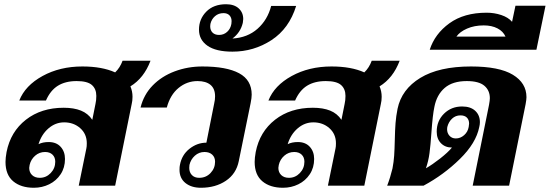

<svg xmlns="http://www.w3.org/2000/svg" viewBox="-20 -877 2597 907"><path d="M596 -469Q606 -446 606 -420Q606 -401 602 -385L524 0H352L388 -176Q390 -184 390 -200Q390 -244 359 -271.5Q328 -299 283 -299Q242 -299 209 -270.5Q176 -242 162 -196Q182 -206 210 -206Q246 -206 266.5 -183.5Q287 -161 287 -126Q287 -85 266.5 -54Q246 -23 212.5 -6.5Q179 10 140 10Q79 10 42.5 -20.5Q6 -51 6 -112Q6 -131 11 -159Q30 -255 102.5 -311.5Q175 -368 281 -368Q329 -368 362.5 -354.5Q396 -341 416 -311L431 -386Q435 -403 435 -424Q435 -457 414 -475.5Q393 -494 342 -494Q289 -494 253.5 -472Q218 -450 197 -402H71Q99 -473 181 -518Q263 -563 369 -563Q462 -563 524 -535Q547 -557 559 -590H691Q660 -508 596 -469ZM120 -98Q118 -88 118 -84Q118 -63 131.5 -50Q145 -37 168 -37Q198 -37 219.5 -59.5Q241 -82 241 -113Q241 -134 228 -146.5Q215 -159 193 -159Q166 -159 146 -141.5Q126 -124 120 -98Z M828 -75Q828 -90 830 -98Q839 -146 875.5 -174.5Q912 -203 955 -203L992 -389Q996 -405 996 -422Q996 -458 974.5 -476Q953 -494 913 -494Q863 -494 823.5 -461.5Q784 -429 768 -369H644Q659 -430 701.5 -473.5Q744 -517 805.5 -540Q867 -563 936 -563Q1050 -563 1109.5 -531Q1169 -499 1169 -430Q1169 -415 1164 -390L1108 -116Q1096 -56 1047 -23Q998 10 929 10Q884 10 856 -12.5Q828 -35 828 -75ZM996 -113Q996 -134 982.5 -146.5Q969 -159 946 -159Q920 -159 900.5 -141.5Q881 -124 875 -98Q874 -93 874 -84Q874 -63 886.5 -50Q899 -37 921 -37Q953 -37 974.5 -59.5Q996 -82 996 -113Z M920 -737Q920 -787 954.5 -822Q989 -857 1048 -857Q1086 -857 1107.5 -837.5Q1129 -818 1129 -787Q1129 -781 1127 -769Q1116 -723 1078 -695Q1149 -699 1196.5 -741Q1244 -783 1261 -849H1379Q1346 -742 1262.5 -687.5Q1179 -633 1078 -633Q1000 -633 960 -661Q920 -689 920 -737ZM1073 -764Q1074 -769 1074 -777Q1074 -794 1064 -804.5Q1054 -815 1036 -815Q1012 -815 995.5 -800.5Q979 -786 974 -764Q973 -760 973 -753Q973 -734 984 -723Q995 -712 1015 -712Q1037 -712 1053 -726.5Q1069 -741 1073 -764Z M1773 -469Q1783 -446 1783 -420Q1783 -401 1779 -385L1701 0H1529L1565 -176Q1567 -184 1567 -200Q1567 -244 1536 -271.5Q1505 -299 1460 -299Q1419 -299 1386 -270.5Q1353 -242 1339 -196Q1359 -206 1387 -206Q1423 -206 1443.5 -183.5Q1464 -161 1464 -126Q1464 -85 1443.5 -54Q1423 -23 1389.5 -6.5Q1356 10 1317 10Q1256 10 1219.5 -20.5Q1183 -51 1183 -112Q1183 -131 1188 -159Q1207 -255 1279.5 -311.5Q1352 -368 1458 -368Q1506 -368 1539.5 -354.5Q1573 -341 1593 -311L1608 -386Q1612 -403 1612 -424Q1612 -457 1591 -475.5Q1570 -494 1519 -494Q1466 -494 1430.5 -472Q1395 -450 1374 -402H1248Q1276 -473 1358 -518Q1440 -563 1546 -563Q1639 -563 1701 -535Q1724 -557 1736 -590H1868Q1837 -508 1773 -469ZM1297 -98Q1295 -88 1295 -84Q1295 -63 1308.5 -50Q1322 -37 1345 -37Q1375 -37 1396.5 -59.5Q1418 -82 1418 -113Q1418 -134 1405 -146.5Q1392 -159 1370 -159Q1343 -159 1323 -141.5Q1303 -124 1297 -98Z M1834 -81Q1840 -112 1842 -141.5Q1844 -171 1845 -216Q1846 -263 1848.5 -295.5Q1851 -328 1858 -363Q1877 -455 1965.5 -509Q2054 -563 2205 -563Q2338 -563 2402.5 -524Q2467 -485 2467 -418Q2467 -407 2463 -385L2385 0H2213L2290 -381Q2294 -403 2294 -413Q2294 -450 2268 -472Q2242 -494 2185 -494Q2118 -494 2080.5 -461.5Q2043 -429 2032 -372Q2024 -335 2018 -251Q2014 -192 2009 -154Q2004 -116 1992 -82Q2022 -99 2059 -128Q2096 -157 2115 -180Q2083 -180 2063 -200.5Q2043 -221 2043 -255Q2043 -306 2077.5 -340Q2112 -374 2163 -374Q2203 -374 2225 -353.5Q2247 -333 2247 -300Q2247 -289 2244 -277Q2229 -201 2152.5 -126Q2076 -51 1981 0H1809Q1824 -39 1834 -81ZM2194 -277Q2196 -289 2196 -293Q2196 -311 2185.5 -321.5Q2175 -332 2155 -332Q2132 -332 2115.5 -316.5Q2099 -301 2093 -277Q2092 -274 2092 -267Q2092 -248 2103.5 -235.5Q2115 -223 2133 -223Q2155 -223 2172.5 -238.5Q2190 -254 2194 -277Z M2279 -817Q2315 -817 2348 -806Q2381 -795 2399 -774L2415 -850H2557L2514 -642H2010Q2034 -717 2103 -767Q2172 -817 2279 -817ZM2368 -704Q2357 -729 2330 -743Q2303 -757 2265 -757Q2221 -757 2186.5 -742Q2152 -727 2136 -704Z"/></svg>

Font: Taviraj
Style: Bold Italic
Weight: 700
Italic angle: -12°
Designer: Katatrad Team
Foundry: CadsonDemak
Version: Version 1.001